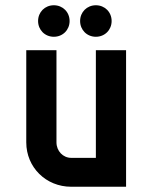

<svg xmlns="http://www.w3.org/2000/svg" viewBox="-20 -711 580 731"><path d="M460 -520H345V-110H251C220 -110 195 -136 195 -169V-520H80V-169C80 -74 155 0 251 0H460ZM125 -631C125 -597 151 -571 185 -571C219 -571 245 -597 245 -631C245 -665 219 -691 185 -691C151 -691 125 -665 125 -631ZM285 -631C285 -597 311 -571 345 -571C379 -571 405 -597 405 -631C405 -665 379 -691 345 -691C311 -691 285 -665 285 -631Z"/></svg>

Font: Grotesk 03
Style: Bold
Weight: 500
Designer: Frank Adebiaye, contributions by Jérémy Landes, Ariel Martín Pérez
Foundry: Velvetyne Type Foundry
Version: Version 3.000;Glyphs 3.1.2 (3150)